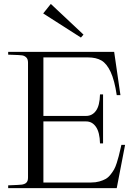

<svg xmlns="http://www.w3.org/2000/svg" viewBox="-20 -967 698 987"><path d="M22 -14.2Q85.4 -16.6 93.3 -18.1Q117.2 -22 122.1 -39.1Q124 -45.4 124 -55.2V-645Q124 -663.6 114.7 -672.1Q105.5 -680.7 93.5 -682.4Q81.5 -684.1 46.4 -685.1Q30.8 -685.5 22 -686V-700.2H566.9L599.1 -478H580.1Q568.8 -554.2 548.8 -597.2Q528.8 -640.1 501.5 -656Q474.1 -671.9 432.1 -671.9H203.1V-371.1H422.9Q454.1 -371.1 473.4 -397.7Q492.7 -424.3 494.1 -481.9H509.8V-230H494.1Q492.7 -286.6 473.4 -314.7Q454.1 -342.8 422.9 -342.8H203.1V-28.8H448.2Q471.7 -28.8 490.7 -34.2Q509.8 -39.6 523.2 -47.1Q536.6 -54.7 548.1 -69.3Q559.6 -84 566.4 -95.9Q573.2 -107.9 580.1 -129.2Q586.9 -150.4 590.3 -164.3Q593.8 -178.2 599.6 -203.1Q600.6 -207 601.1 -209.5Q601.6 -211.9 602.5 -215.6Q603.5 -219.2 604 -222.2H623L580.1 0H22ZM202.1 -897.9 396 -773.9 409.2 -789.1 241.2 -946.8Z"/></svg>

Font: Ortica Linear Light
Style: Regular
Weight: 300
Designer: Benedetta Bovani
Foundry: Collletttivo
Version: Version 2.000;Glyphs 3.1.2 (3151)